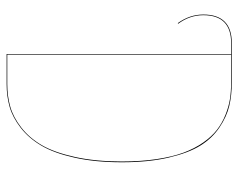

<svg xmlns="http://www.w3.org/2000/svg" viewBox="-90 -630 720 580"><g transform="rotate(90 270.0 -340.0)"><path d="M229 -680.2Q267.6 -680.2 299.8 -672.6Q332 -665 364.7 -643.1Q397.5 -621.1 419.7 -585.4Q441.9 -549.8 456.1 -489.3Q470.2 -428.7 470.2 -348.1Q470.2 -267.6 456.3 -205.3Q442.4 -143.1 419.9 -105Q397.5 -66.9 366 -42.5Q334.5 -18.1 302.5 -9Q270.5 0 233.9 0H143.1V-678.2H109.9Q25.9 -678.2 25.9 -594.2Q25.9 -553.2 51.8 -518.1L49.8 -517.1Q23.9 -553.2 23.9 -594.2Q23.9 -680.2 109.9 -680.2ZM233.9 -2Q270.5 -2 302.2 -11Q334 -20 365.2 -44.2Q396.5 -68.4 418.5 -106.2Q440.4 -144 454.1 -206.1Q467.8 -268.1 467.8 -348.1Q467.8 -405.8 460.7 -453.1Q453.6 -500.5 441.2 -534.2Q428.7 -567.9 410.6 -593.8Q392.6 -619.6 372.3 -635.3Q352.1 -650.9 327.4 -660.9Q302.7 -670.9 279.3 -674.6Q255.9 -678.2 229 -678.2H145V-2Z"/></g></svg>

Font: Fira Sans Compressed Two
Style: Regular
Weight: 100
Width: 1
Designer: Carrois Corporate & Edenspiekermann AG
Foundry: Carrois Corporate GbR & Edenspiekermann AG
Version: Version 4.203;PS 004.203;hotconv 1.0.88;makeotf.lib2.5.64775